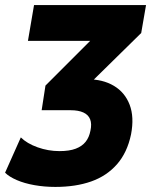

<svg xmlns="http://www.w3.org/2000/svg" viewBox="-32 -725 595 756"><path d="M186 11Q143 11 103.5 4Q64 -3 34 -16Q4 -29 -12 -45L50 -184Q74 -160 116 -145Q158 -130 202 -130Q241 -130 266 -139.5Q291 -149 305 -166.5Q319 -184 324 -210Q330 -237 323 -255Q316 -273 296.5 -282Q277 -291 246 -291H132L147 -388L372 -613L362 -564H78L102 -705H543L524 -595L296 -371L276 -413H311Q373 -413 416.5 -387Q460 -361 478.5 -312.5Q497 -264 484 -196Q469 -124 428.5 -78Q388 -32 327 -10.5Q266 11 186 11Z"/></svg>

Font: Nunito Sans 10pt Condensed Black
Style: Italic
Weight: 900
Width: 3
Italic angle: -9°
Designer: Vernon Adams
Foundry: Vernon Adams
Version: Version 3.101;gftools[0.9.27]